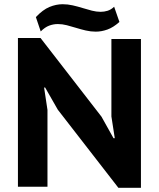

<svg xmlns="http://www.w3.org/2000/svg" viewBox="-20 -885 753 910"><path d="M254 -365 194 -470H189L205 -364V0H65V-705H172L461 -332L518 -230H524L508 -333V-700H648V5H541ZM150 -804Q183 -839 214.5 -852Q246 -865 277 -865Q301 -865 325 -859.5Q349 -854 371.5 -847Q394 -840 415.5 -834.5Q437 -829 457 -829Q474 -829 490 -834Q506 -839 521 -853L546 -781Q517 -755 489 -745Q461 -735 434 -735Q410 -735 386.5 -740.5Q363 -746 340.5 -753Q318 -760 296.5 -765.5Q275 -771 254 -771Q233 -771 213 -763.5Q193 -756 173 -736Z"/></svg>

Font: PT Sans Caption
Style: Bold
Weight: 700
Designer: A.Korolkova, O.Umpeleva, V.Yefimov
Foundry: ParaType Ltd
Version: Version 2.003W OFL